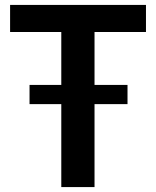

<svg xmlns="http://www.w3.org/2000/svg" viewBox="-20 -760 635 780"><path d="M100 -415H229V-630H21V-740H573V-630H364V-415H498V-337H364V0H229V-337H100Z"/></svg>

Font: Encode Sans Narrow
Style: SemiBold
Weight: 600
Designer: Pablo Impallari, Andres Torresi
Foundry: Pablo Impallari, Andres Torresi
Version: Version 1.000; ttfautohint (v1.00) -l 8 -r 50 -G 200 -x 14 -